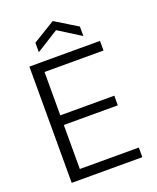

<svg xmlns="http://www.w3.org/2000/svg" viewBox="-162 -992 886 1086"><g transform="rotate(-20 281.0 -448.5)"><path d="M78 0V-700H503V-642H148V-381H473V-323H148V-58H503V0ZM156 -758V-815L290 -897L424 -815V-758L290 -842Z"/></g></svg>

Font: DM Sans Light
Style: Regular
Weight: 300
Designer: Colophon Foundry, Jonny Pinhorn
Foundry: Colophon Foundry
Version: Version 4.004; ttfautohint (v1.8.4.7-5d5b)